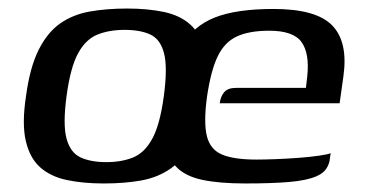

<svg xmlns="http://www.w3.org/2000/svg" viewBox="-20 -424 858 450"><path d="M223 6Q175 6 137 -2Q99 -10 74.5 -31.5Q50 -53 40.5 -93.5Q31 -134 41 -199Q50 -266 70.5 -307Q91 -348 121 -369Q151 -390 190.5 -397Q230 -404 278 -404Q326 -404 364 -396Q402 -388 426 -366.5Q450 -345 459 -304.5Q468 -264 459 -199Q449 -131 429.5 -90.5Q410 -50 380 -29Q350 -8 311 -1Q272 6 223 6ZM229 -44Q265 -44 292 -55Q319 -66 337 -99Q355 -132 364 -199Q373 -266 364.5 -299Q356 -332 332.5 -343Q309 -354 272 -354Q236 -354 208.5 -343Q181 -332 163 -299Q145 -266 136 -199Q127 -132 136 -99Q145 -66 169 -55Q193 -44 229 -44ZM555 6Q494 6 454 -2.5Q414 -11 393 -33Q372 -55 366.5 -94Q361 -133 370 -194Q381 -272 407 -317.5Q433 -363 483.5 -383Q534 -403 621 -403Q721 -403 758.5 -364.5Q796 -326 785 -246L776 -182H495Q497 -198 505.5 -208Q514 -218 533 -218H697L700 -244Q706 -298 687 -325Q668 -352 611 -352Q564 -352 535 -338.5Q506 -325 490 -291.5Q474 -258 465 -196Q457 -136 465 -104.5Q473 -73 501 -61.5Q529 -50 581 -50Q600 -50 626 -51Q652 -52 679 -54Q706 -56 727 -59Q748 -62 755 -65L753 -51Q752 -40 745 -29Q738 -18 722 -11Q699 -1 658 2.5Q617 6 555 6Z"/></svg>

Font: Genos Medium
Style: Italic
Weight: 500
Italic angle: -8°
Designer: Robert E. Leuschke
Foundry: Robert E. Leuschke
Version: Version 1.010